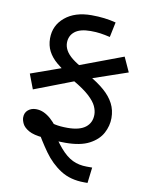

<svg xmlns="http://www.w3.org/2000/svg" viewBox="-87 -665 685 904"><g transform="rotate(10 255.5 -212.5)"><path d="M379 178Q313 178 266 148Q219 118 184 69Q149 20 117 -38L96 -109Q125 -93 148 -82.5Q171 -72 196 -66.5Q221 -61 257 -61Q314 -61 342.5 -83Q371 -105 371 -144Q371 -163 361.5 -184Q352 -205 325 -230Q298 -255 246 -285L219 -306Q184 -329 157.5 -351.5Q131 -374 117 -401Q103 -428 103 -462Q103 -524 150.5 -563.5Q198 -603 277 -603Q309 -603 338 -599.5Q367 -596 394 -589L379 -517Q353 -523 332.5 -526Q312 -529 286 -529Q235 -529 210 -509Q185 -489 185 -455Q185 -437 195 -419Q205 -401 227 -383.5Q249 -366 285 -347L313 -322Q359 -296 390 -269Q421 -242 437 -211Q453 -180 453 -142Q453 -105 434.5 -70Q416 -35 373.5 -12.5Q331 10 259 10Q234 10 205 8Q176 6 153 4Q106 0 82.5 -13.5Q59 -27 51 -43.5Q43 -60 43 -73Q43 -96 58.5 -109Q74 -122 96 -122Q116 -122 133.5 -114Q151 -106 167.5 -91.5Q184 -77 200 -56L188 -48Q222 7 251 40.5Q280 74 310 88.5Q340 103 378 103H404L395 178ZM65 -211 38 -282 229 -350 464 -438 496 -368 289 -297Z"/></g></svg>

Font: lguzrati15
Style: Book
Weight: 400
Designer: Jelle Bosma - Monotype Design Team, Universal Thirst
Foundry: Monotype Imaging Inc.
Version: Version 2.106